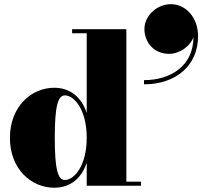

<svg xmlns="http://www.w3.org/2000/svg" viewBox="-20 -890 998 920"><path d="M672 -751C672 -688 717 -632 790 -632C841 -632 891.5 -668.5 907 -712C906.5 -574.5 798 -506 670 -506V-486C825 -486 929 -578 929 -716C929 -809 868 -870 799 -870C731 -870 672 -814 672 -751ZM655.5 -19.5H585.5V-750H325.5V-730.5H395.5V-349C369.5 -426.5 314.5 -469.5 239.5 -469.5C130.5 -469.5 27.5 -379.5 27.5 -229.5C27.5 -79.5 130.5 9.5 239.5 9.5C315 9.5 369.5 -33 395.5 -110V0H655.5ZM395.5 -229.5C395.5 -95 335 -27.5 291 -27.5C257 -27.5 242.5 -79.5 242.5 -229.5C242.5 -379.5 257 -433 291 -433C335 -433 395.5 -365.5 395.5 -229.5Z"/></svg>

Font: Bodoni* 11pt Fatface
Style: Regular
Weight: 900
Version: Version 2.3